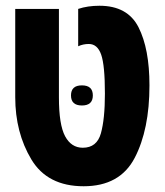

<svg xmlns="http://www.w3.org/2000/svg" viewBox="-20 -636 573 668"><path d="M271 12Q397 12 448.5 -86.5Q500 -185 500 -339Q500 -466 462 -541Q424 -616 326 -616Q285 -616 252 -605V-475Q269 -483 289 -483Q319 -483 332 -446Q345 -409 345 -310Q345 -222 331 -172Q317 -122 268 -122Q228 -122 206.5 -162Q185 -202 185 -297V-605H33V-298Q33 -175 89 -81.5Q145 12 271 12ZM227 -304Q227 -269 265 -269Q303 -269 303 -304Q303 -339 265 -339Q227 -339 227 -304Z"/></svg>

Font: Noto Sans Hebrew ExtraCondensed Extra
Style: Regular
Weight: 800
Width: 3
Designer: Monotype Design Team
Foundry: Monotype Imaging Inc.
Version: Version 1.902